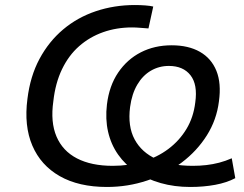

<svg xmlns="http://www.w3.org/2000/svg" viewBox="-20 -734 971 763"><path d="M405 9Q293 9 217.5 -34Q142 -77 108.5 -155.5Q75 -234 89 -341Q100 -431 137 -500Q174 -569 231 -617Q288 -665 361 -689.5Q434 -714 516 -714Q537 -714 557 -712.5Q577 -711 589 -708L570 -621Q554 -622 537 -623.5Q520 -625 505 -625Q443 -625 389.5 -606Q336 -587 294.5 -550.5Q253 -514 226.5 -459Q200 -404 192 -332Q180 -249 204.5 -191.5Q229 -134 286 -104.5Q343 -75 428 -75Q492 -75 548.5 -92Q605 -109 649 -142Q693 -175 721 -221.5Q749 -268 756 -327Q766 -398 737 -435Q708 -472 651 -472Q612 -472 579.5 -453Q547 -434 525.5 -397.5Q504 -361 497 -309Q487 -232 515 -180Q543 -128 602 -101.5Q661 -75 746 -75Q774 -75 800 -78Q826 -81 851 -87.5Q876 -94 901 -105L915 -26Q881 -8 835 0.5Q789 9 736 9Q673 9 618.5 -6.5Q564 -22 521 -50.5Q478 -79 449.5 -119.5Q421 -160 409.5 -210.5Q398 -261 405 -319Q414 -393 449.5 -445.5Q485 -498 539.5 -526Q594 -554 662 -554Q729 -554 774.5 -528Q820 -502 840 -452.5Q860 -403 850 -331Q841 -258 802 -196Q763 -134 702 -88Q641 -42 564.5 -16.5Q488 9 405 9Z"/></svg>

Font: Nunito Sans 10pt SemiExpanded Medium
Style: Italic
Weight: 500
Width: 6
Italic angle: -9°
Designer: Vernon Adams
Foundry: Vernon Adams
Version: Version 3.101;gftools[0.9.27]